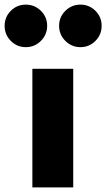

<svg xmlns="http://www.w3.org/2000/svg" viewBox="-103 -811 460 831"><path d="M-56.2 -634Q-83 -661.1 -83 -699.2Q-83 -737.3 -56.2 -764.2Q-29.3 -791 8.8 -791Q46.9 -791 74 -764.2Q101.1 -737.3 101.1 -699.2Q101.1 -661.1 74 -634Q46.9 -606.9 8.8 -606.9Q-29.3 -606.9 -56.2 -634ZM179.9 -634Q152.8 -661.1 152.8 -699.2Q152.8 -737.3 179.9 -764.2Q207 -791 245.1 -791Q283.2 -791 310.1 -764.2Q336.9 -737.3 336.9 -699.2Q336.9 -661.1 310.1 -634Q283.2 -606.9 245.1 -606.9Q207 -606.9 179.9 -634ZM37.1 0V-513.2H213.9V0Z"/></svg>

Font: Hussar Preview
Style: Bold
Weight: 700
Foundry: Cannot Into Space Fonts, PlusOne Fonts
Version: Version 2.29RC2 "Millennial"